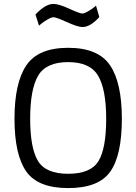

<svg xmlns="http://www.w3.org/2000/svg" viewBox="-20 -950 696 980"><path d="M522 -344Q522 -493 481 -563Q440 -633 328 -633Q215 -633 174.5 -563.5Q134 -494 134 -344Q134 -195 173.5 -129Q213 -63 328 -63Q443 -63 482.5 -127.5Q522 -192 522 -344ZM602 -344Q602 -157 542.5 -73.5Q483 10 328 10Q173 10 113.5 -75.5Q54 -161 54 -344Q54 -527 114.5 -616.5Q175 -706 328 -706Q481 -706 541.5 -617Q602 -528 602 -344ZM470 -921 487 -863Q441 -812 401 -812Q377 -812 322 -837Q267 -862 253 -862Q242 -862 223.5 -851Q205 -840 192 -830L179 -819L161 -876Q212 -930 253 -930Q280 -930 333.5 -905.5Q387 -881 400 -881Q410 -881 427.5 -891Q445 -901 458 -911Z"/></svg>

Font: TitilliumText22L Rg
Style: Regular
Weight: 400
Designer: Campivisivi
Foundry: Campivisivi
Version: 1.000